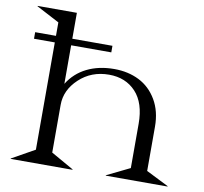

<svg xmlns="http://www.w3.org/2000/svg" viewBox="-82 -839 984 927"><g transform="rotate(10 410.0 -375.0)"><path d="M28.8 -748V-750H221.2V-623H418V-590.8H221.2V-401.9Q255.4 -457 313.2 -485.6Q371.1 -514.2 446.8 -514.2Q515.1 -514.2 569.1 -487.1Q623 -460 655.5 -404.8Q688 -349.6 688 -273.9V-57.1L797.9 -2V0H495.1V-2L607.9 -57.1V-273.9Q607.9 -376 558.1 -429.4Q508.3 -482.9 426.8 -482.9Q340.3 -482.9 280.8 -427.2Q221.2 -371.6 221.2 -298.8V-64.9L332 -2V0H28.8V-2L141.1 -64.9V-590.8H39.1V-623H141.1V-689Z"/></g></svg>

Font: Messapia
Style: Regular
Weight: 400
Designer: Luca Marsano
Foundry: Collletttivo
Version: Version 1.000;FEAKit 1.0